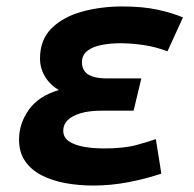

<svg xmlns="http://www.w3.org/2000/svg" viewBox="-20 -560 600 595"><path d="M269 15Q224 15 183 7.5Q142 0 109.5 -16.5Q77 -33 58 -60.5Q39 -88 39 -127Q39 -177 69 -219.5Q99 -262 162 -281Q134 -298 119 -323.5Q104 -349 104 -379Q104 -437 140 -472.5Q176 -508 234.5 -524Q293 -540 359 -540Q422 -540 468 -530Q514 -520 547 -506L499 -401Q462 -415 424.5 -420.5Q387 -426 352 -426Q324 -426 296.5 -421Q269 -416 251.5 -403Q234 -390 234 -367Q234 -350 242.5 -339Q251 -328 268 -322.5Q285 -317 312 -317H418L394 -217H295Q256 -217 229.5 -209Q203 -201 189.5 -187.5Q176 -174 176 -155Q176 -134 194 -122Q212 -110 240.5 -105Q269 -100 302 -100Q364 -100 402.5 -110.5Q441 -121 463 -129L480 -22Q433 -6 378.5 4.5Q324 15 269 15Z"/></svg>

Font: Ubuntu Sans Mono
Style: Bold Italic
Weight: 700
Italic angle: -13.5°
Monospace: yes
Designer: Dalton Maag Ltd
Foundry: Dalton Maag Ltd
Version: Version 1.006